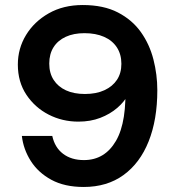

<svg xmlns="http://www.w3.org/2000/svg" viewBox="-20 -732 690 764"><path d="M313 12Q237 12 184.5 -16.5Q132 -45 102.5 -91.5Q73 -138 67 -191H188Q198 -145 231 -120Q264 -95 314 -95Q397 -95 441.5 -171.5Q486 -248 478 -404L491 -358Q476 -328 447 -303Q418 -278 379 -263Q340 -248 292 -248Q228 -248 173.5 -276Q119 -304 85 -355Q51 -406 51 -475Q51 -539 83.5 -592.5Q116 -646 174 -679Q232 -712 309 -712Q392 -712 449 -682.5Q506 -653 540.5 -604.5Q575 -556 590.5 -495.5Q606 -435 606 -373Q606 -256 571.5 -169.5Q537 -83 471.5 -35.5Q406 12 313 12ZM318 -358Q363 -358 395.5 -373Q428 -388 445.5 -414.5Q463 -441 463 -478Q463 -516 445 -543.5Q427 -571 394 -585.5Q361 -600 316 -600Q273 -600 241.5 -585.5Q210 -571 193 -544Q176 -517 176 -479Q176 -441 193.5 -414Q211 -387 242.5 -372.5Q274 -358 318 -358Z"/></svg>

Font: Host Grotesk Light
Style: Bold
Weight: 700
Version: Version 1.003